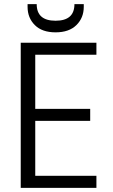

<svg xmlns="http://www.w3.org/2000/svg" viewBox="-20 -906 543 926"><path d="M150 -642V-381H415V-323H150V-58H445V0H80V-700H445V-642ZM384 -873Q384 -820 348.5 -785Q313 -750 248 -750Q183 -750 148 -785Q113 -820 113 -873V-886H157Q157 -806 248 -806Q339 -806 339 -886H384Z"/></svg>

Font: Poppins-Tabular Light
Style: Regular
Weight: 300
Designer: Ninad Kale (Devanagari), Jonny Pinhorn (Latin)
Foundry: Indian Type Foundry
Version: Version 4.004